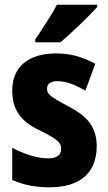

<svg xmlns="http://www.w3.org/2000/svg" viewBox="-20 -837 459 816"><path d="M393 -807V-817H222C199 -773 163 -719 130 -670V-657H237C286 -699 361 -771 393 -807ZM391 -216C391 -306 340 -349 267 -387C190 -428 180 -438 180 -460C180 -481 195 -492 224 -492C266 -492 303 -474 343 -452L385 -566C329 -596 278 -610 219 -610C102 -610 32 -554 32 -453C32 -369 69 -321 148 -283C233 -242 240 -227 240 -204C240 -178 222 -164 184 -164C135 -164 78 -184 32 -209V-72C83 -50 131 -41 191 -41C319 -41 391 -101 391 -216Z"/></svg>

Font: Noto Sans Tamil UI Condensed ExtraBold
Style: Regular
Weight: 800
Width: 3
Designer: Jelle Bosma - Monotype Design Team
Foundry: Monotype Imaging Inc.
Version: Version 2.004